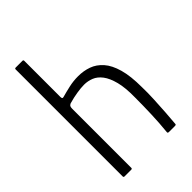

<svg xmlns="http://www.w3.org/2000/svg" viewBox="-211 -796 883 883"><g transform="rotate(-45 230.5 -354.0)"><path d="M56 -6Q56 -180 56 -354Q56 -528 56 -702Q56 -708 62 -708Q73 -708 84 -708Q95 -708 106 -708Q112 -708 112 -702Q112 -643 112 -584Q112 -525 112 -466Q112 -460 114.5 -457.5Q117 -455 123 -457Q148 -464 177 -470.5Q206 -477 237 -477Q272 -477 303 -466Q334 -455 358 -428Q382 -401 395.5 -353.5Q409 -306 409 -234Q410 -196 408 -155.5Q406 -115 403.5 -76.5Q401 -38 398 -6Q398 -2 395.5 -1Q393 0 387 0Q378 0 369.5 0Q361 0 353 0Q346 0 344.5 -2Q343 -4 344 -11Q349 -59 351 -114.5Q353 -170 353 -222Q354 -285 343.5 -325.5Q333 -366 315.5 -389Q298 -412 275.5 -421Q253 -430 229 -430Q208 -430 180.5 -425.5Q153 -421 129 -414Q122 -413 117 -408Q112 -403 112 -390V-6Q112 0 106 0H62Q56 0 56 -6Z"/></g></svg>

Font: Glory Light
Style: Regular
Weight: 300
Version: Version 1.011